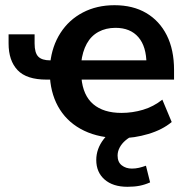

<svg xmlns="http://www.w3.org/2000/svg" viewBox="-20 -521 713 738"><path d="M445 10Q363 10 303.5 -18.5Q244 -47 210.5 -99.5Q177 -152 172 -223L186 -215H159Q82 -215 47.5 -251.5Q13 -288 13 -354V-389H113V-354Q113 -318 127 -303.5Q141 -289 173 -289H183L173 -278Q180 -344 212.5 -394.5Q245 -445 298.5 -473Q352 -501 420 -501Q491 -501 542 -471Q593 -441 621 -385.5Q649 -330 649 -252V-215H286L293 -222Q299 -154 338.5 -120.5Q378 -87 447 -87Q489 -87 529.5 -99Q570 -111 604 -138L640 -52Q604 -22 550 -6Q496 10 445 10ZM424 -414Q387 -414 358.5 -398.5Q330 -383 313.5 -353Q297 -323 292 -280L285 -289H559L543 -274Q543 -342 512 -378Q481 -414 424 -414ZM470 197Q414 197 382 169Q350 141 350 94Q350 51 378.5 14Q407 -23 453 -42L492 0Q476 7 462 19Q448 31 440 46Q432 61 432 77Q432 102 448 114.5Q464 127 487 127Q501 127 514 124Q527 121 541 116L557 180Q537 189 516.5 193Q496 197 470 197Z"/></svg>

Font: Nunito Sans 11pt
Style: Bold
Weight: 700
Version: Version 3.101;gftools[0.9.27]